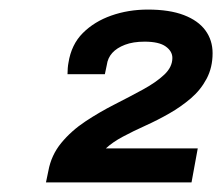

<svg xmlns="http://www.w3.org/2000/svg" viewBox="-20 -821 464 401"><path d="M76 -440 81 -464Q87 -497 108 -522.5Q129 -548 158.5 -567.5Q188 -587 219.5 -603Q251 -619 278.5 -634Q306 -649 323 -665Q340 -681 340 -700Q340 -714 326 -724Q312 -734 282 -734Q258 -734 241 -727.5Q224 -721 214.5 -710.5Q205 -700 203 -685L199 -666H121Q121 -672 121.5 -678.5Q122 -685 123 -690Q129 -728 153 -752Q177 -776 212.5 -788.5Q248 -801 289 -801Q334 -801 364 -789.5Q394 -778 409 -757.5Q424 -737 424 -710Q424 -680 411.5 -656.5Q399 -633 378.5 -615.5Q358 -598 333.5 -584Q309 -570 283.5 -558.5Q258 -547 236.5 -535.5Q215 -524 201 -511H393L380 -440Z"/></svg>

Font: Archivo SemiExpanded SemiBold
Style: Italic
Weight: 600
Width: 6
Italic angle: -10°
Designer: Hector Gatti
Foundry: Omnibus-Type
Version: Version 2.001